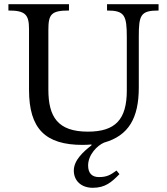

<svg xmlns="http://www.w3.org/2000/svg" viewBox="-20 -677 793 913"><path d="M534 134C504 156 487 165 450 165C418 165 399 147 399 110C399 59 442 15 475 1C592 -32 640 -116 640 -261V-502C640 -605 648 -627 734 -627V-657H489V-627C573 -627 583 -604 583 -499V-247C583 -109 529 -51 398 -51C255 -51 210 -121 210 -251V-534C210 -609 223 -627 308 -627V-657H20V-627C99 -627 118 -609 118 -539V-250C118 -64 196 12 373 12C388 12 402 11 415 10V14C378 43 331 84 331 134C331 184 368 216 421 216C480 216 510 190 548 151Z"/></svg>

Font: STIX Two Math
Style: Regular
Weight: 400
Designer: Ross Mills, John Hudson & Paul Hanslow, Tiro Typeworks Ltd; with portions MicroPress Inc., with additions and correction
Foundry: Tiro Typeworks Ltd
Version: Version 2.02 b142